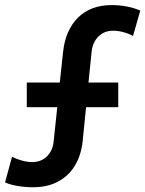

<svg xmlns="http://www.w3.org/2000/svg" viewBox="-31 -748 586 775"><path d="M-10.7 -11.7 17.6 -115.2Q35.2 -106 57.4 -99.9Q79.6 -93.8 98.6 -93.8Q135.3 -93.8 158.4 -116.7Q181.6 -139.6 185.5 -176.8L200.2 -315.4H77.1V-415H210.4L223.6 -538.1Q232.9 -626 283.7 -676.8Q334.5 -727.5 420.9 -727.5Q451.2 -727.5 481.4 -721.7Q511.7 -715.8 535.2 -705.1L505.9 -602.5Q491.7 -611.3 469.2 -617.7Q446.8 -624 425.8 -624Q389.6 -624 366.2 -600.6Q342.8 -577.1 338.9 -540L326.2 -415H446.3V-315.4H316.4L302.7 -178.7Q296.9 -122.6 272 -80.6Q247.1 -38.6 204.1 -15.4Q161.1 7.8 102.5 7.8Q71.8 7.8 41.5 2.9Q11.2 -2 -10.7 -11.7Z"/></svg>

Font: Reddit Sans Strawberry SemiBold
Style: Regular
Weight: 600
Designer: Stephen Hutchings
Foundry: Reddit
Version: Version 1.013